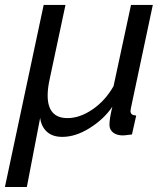

<svg xmlns="http://www.w3.org/2000/svg" viewBox="-52 -542 678 774"><path d="M124 -522H211.9L148.9 -226.1Q140.1 -187.5 140.1 -157.2Q140.1 -65.9 220.2 -65.9Q269.5 -65.9 320.8 -100.8Q372.1 -135.7 405.8 -194.8L476.1 -522H564L476.1 -107.9Q474.1 -98.1 474.1 -95.2Q474.1 -85.4 479.5 -81.3Q484.9 -77.1 497.1 -76.2L480 0Q449.7 3.9 443.8 3.9Q418.5 3.9 403.8 -7.8Q389.2 -19.5 389.2 -39.1Q389.2 -64 400.9 -111.8Q367.2 -62 310.1 -26.1Q252.9 9.8 199.2 9.8Q158.7 9.8 136.2 -11.7Q113.8 -33.2 109.9 -66.9L56.2 211.9H-32.2Z"/></svg>

Font: Rawline Medium
Style: Italic
Weight: 500
Italic angle: -12°
Designer: Matt McInerney, Pablo Impallari, Rodrigo Fuenzalida
Foundry: Matt McInerney, Pablo Impallari, Rodrigo Fuenzalida
Version: Version 4.020;PS 004.020;hotconv 1.0.88;makeotf.lib2.5.64775